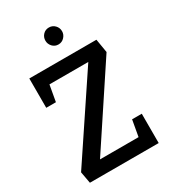

<svg xmlns="http://www.w3.org/2000/svg" viewBox="-212 -994 977 1100"><g transform="rotate(-30 276.0 -444.0)"><path d="M51 0 37 -77 389 -604H132L113 -497H49V-691H493L508 -601L168 -87H423L442 -194H506V0ZM292 -776Q268 -776 252.5 -793Q237 -810 237 -832Q237 -855 252.5 -871.5Q268 -888 292 -888Q315 -888 331 -871.5Q347 -855 347 -832Q347 -810 331 -793Q315 -776 292 -776Z"/></g></svg>

Font: Kreon Light
Style: Regular
Weight: 400
Version: Version 2.002